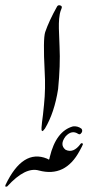

<svg xmlns="http://www.w3.org/2000/svg" viewBox="-126 -538 330 718"><path d="M42 -57.1Q38.1 -52.7 34.2 -47.9H32.7Q29.8 -50.8 29.3 -50.8Q29.3 -50.8 29.3 -61Q31.2 -78.1 31.2 -81.5Q34.7 -105 38.6 -146.5Q44.9 -207 41 -272Q34.7 -393.1 43 -418Q57.1 -459.5 87.4 -513.7Q90.8 -519.5 97.7 -518.1Q108.4 -516.1 104 -505.9Q99.6 -495.6 97.7 -486.3Q96.2 -477.5 95.2 -468.3Q94.7 -458.5 94.2 -450.2Q94.2 -450.2 94.2 -431.2Q95.2 -395 96.7 -363.8Q100.1 -294.4 91.3 -205.1Q77.6 -116.7 42 -57.1ZM177.2 -39.6Q180.2 -42 181.2 -46.9Q182.1 -52.7 178.2 -57.1Q164.1 -67.4 147 -65.4Q83.5 -47.9 60.1 49.3Q59.6 52.7 58.6 56.2L57.1 59.1Q53.7 57.1 49.8 55.2Q-41 18.1 -105.5 153.8Q-106 155.3 -106 155.8Q-106 157.7 -106 159.7Q-105 159.7 -103 159.7Q-101.1 159.7 -100.1 159.7L-98.6 158.7Q-31.2 85 19.5 99.6Q118.2 126 171.9 25.9Q179.2 12.7 180.2 10.3Q181.2 7.3 182.6 4.9Q184.1 2.4 184.1 1.5L183.1 -1.5Q180.2 -3.4 177.2 -2L175.3 0Q148.4 36.6 119.1 22Q95.7 3.4 119.1 -27.8Q142.1 -53.2 166 -37.6Q172.9 -33.2 177.2 -39.6Z"/></svg>

Font: Dehalvi Khush Khat
Style: Regular
Weight: 400
Version: Version 002.500